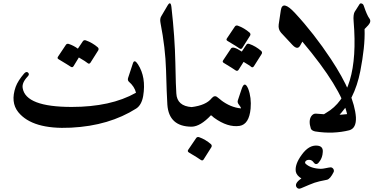

<svg xmlns="http://www.w3.org/2000/svg" viewBox="-20 -761 2320 1176"><path d="M92 -74Q43 -135 76 -229Q83 -248 96 -268.5Q109 -289 128 -311Q142 -326 152 -316Q163 -306 149 -292Q113 -254 119 -221Q138 -106 419 -106Q538 -106 636.5 -127.5Q735 -149 813 -193Q804 -231 769 -261Q760 -270 765 -285L794 -373Q803 -401 825 -367Q876 -288 857 -173Q847 -117 814 -96Q732 -44 632.5 -14.5Q533 15 415 21Q179 33 92 -74ZM488 -509Q494 -517 505 -514Q525 -507 544 -496Q563 -485 579 -471Q587 -463 582 -453L534 -377Q526 -366 516 -375Q512 -379 498.5 -387.5Q485 -396 463 -409L430 -355Q423 -345 412 -353Q407 -357 388.5 -368Q370 -379 339 -398Q328 -404 336 -415L384 -487Q390 -495 401 -492Q431 -482 457 -463Z M1005 -725Q1025 -760 1030 -718Q1051 -532 1054 -378Q1057 -222 1060 -189Q1064 -111 1155 -105Q1186 -103 1190 -75Q1191 -70 1190.5 -60.5Q1190 -51 1188 -38Q1184 -14 1177 1Q1171 15 1155 15Q1014 15 1005 -121Q1003 -152 1001 -205Q999 -258 997 -332Q995 -400 986.5 -472Q978 -544 963 -621Q958 -647 968 -662Z M1356 -69Q1328 -18 1297 -39Q1291 -44 1284.5 -47.5Q1278 -51 1272 -55Q1208 13 1155 15Q1122 15 1113 -42Q1105 -99 1153 -105Q1242 -116 1276 -159Q1294 -180 1311 -166Q1319 -160 1325 -155Q1331 -150 1336 -146Q1379 -110 1356 -69ZM1182 84Q1188 76 1199 79Q1219 86 1237.5 97Q1256 108 1272 122Q1280 130 1275 140L1227 216Q1220 226 1209 218Q1199 210 1137 173Q1126 166 1133 156Z M1291 -40Q1254 -66 1274 -116Q1304 -170 1333 -148Q1392 -103 1456 -97Q1456 -104 1444 -119Q1432 -133 1437 -147L1460 -216Q1478 -269 1500 -218Q1521 -163 1515 -96Q1506 0 1448 10Q1375 21 1291 -40ZM1489 -487Q1495 -496 1507 -492Q1527 -485 1545.5 -474Q1564 -463 1580 -449Q1588 -441 1583 -431L1535 -355Q1527 -344 1518 -352Q1514 -356 1502 -363.5Q1490 -371 1472 -382L1441 -333Q1434 -323 1423 -330Q1418 -334 1399.5 -345.5Q1381 -357 1350 -376Q1340 -382 1347 -392L1395 -464Q1407 -481 1461 -445ZM1419 -599Q1425 -607 1436 -604Q1456 -597 1474.5 -586Q1493 -575 1509 -561Q1517 -553 1512 -543L1464 -467Q1457 -457 1446 -465Q1436 -473 1374 -510Q1363 -516 1370 -526Z M1915 -65Q2052 -53 2106 -62Q2070 -223 1832 -506L1818 -481Q1802 -453 1771 -486L1702 -560Q1683 -581 1687 -611L1700 -698Q1710 -764 1787 -681Q1903 -556 2007 -399Q2079 -290 2117 -201Q2155 -112 2160 -43Q2163 25 2119 37Q2071 49 2018.5 51Q1966 53 1910 44Q1889 39 1884 27Q1868 -22 1887 -50Q1899 -66 1915 -65ZM1983 340Q1930 350 1907 358Q1884 366 1824 392Q1806 400 1796 385Q1782 362 1826 332Q1797 314 1792 291Q1784 247 1828 187Q1872 126 1923 131Q1960 134 1957 170Q1956 188 1951.5 200.5Q1947 213 1942 221Q1930 238 1927 240Q1913 250 1902 235Q1891 219 1876 218Q1860 217 1852 226Q1845 235 1852 242Q1883 271 1945 273Q1956 273 1975 269Q1986 267 1993 265.5Q2000 264 2005 264Q2015 264 2022 274Q2027 283 2024 292Q2003 335 1983 340Z M2045 -43Q2011 -11 1973 -9Q1936 -8 1936 -34Q1936 -45 1978 -70Q2183 -188 2146 -630Q2144 -652 2146 -666.5Q2148 -681 2152 -688L2180 -732Q2185 -742 2193 -740Q2204 -738 2208 -726Q2218 -696 2226.5 -677Q2235 -658 2241 -650Q2257 -631 2236 -607L2213 -583Q2215 -527 2208 -462.5Q2201 -398 2187 -326Q2152 -147 2045 -43Z"/></svg>

Font: Amiri
Style: Bold
Weight: 700
Designer: Khaled Hosny
Version: Version 0.113